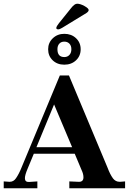

<svg xmlns="http://www.w3.org/2000/svg" viewBox="-40 -1013 693 1033"><path d="M-20 0V-37L9 -35H13Q33 -35 46 -54Q62 -77 76 -112L282 -607H331L539 -110Q552 -75 568 -53Q582 -35 603 -35H608L633 -37V0H333V-37L379 -35Q409 -32 409 -59Q409 -77 399 -98L362 -186H142L108 -104Q94 -71 94 -54Q94 -33 116 -34L161 -37V0ZM219 -748Q219 -783 244 -807Q269 -831 306 -831Q344 -831 369 -807.5Q394 -784 394 -748Q394 -712 369 -688.5Q344 -665 306 -665Q268 -665 243.5 -688.5Q219 -712 219 -748ZM306 -706Q323 -706 333.5 -717.5Q344 -729 344 -748Q344 -767 333.5 -778Q323 -789 306 -789Q289 -789 279 -778Q269 -767 269 -748Q269 -706 306 -706ZM273 -855Q268 -855 265 -857.5Q262 -860 263 -864Q265 -873 277 -888L343 -970Q361 -993 375 -993Q392 -993 414.5 -980.5Q437 -968 437 -959Q437 -951 425 -943L294 -863Q281 -855 273 -855ZM156 -221H348L251 -451Z"/></svg>

Font: UnnaBold
Style: Bold
Weight: 700
Designer: Jorge de Buen Unna
Foundry: Omnibus-Type
Version: Version 2.008;hotconv 1.0.109;makeotfexe 2.5.65596